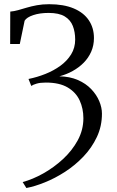

<svg xmlns="http://www.w3.org/2000/svg" viewBox="-20 -770 571 936"><path d="M108.5 146.5 90.5 117.5Q139 104.5 190.5 75.8Q242 47 286.8 5.8Q331.5 -35.5 359 -86Q386.5 -136.5 386.5 -193.5Q386.5 -240.5 368.5 -280Q350.5 -319.5 310.2 -343.5Q270 -367.5 203.5 -367.5Q176 -367.5 158.2 -362.2Q140.5 -357 132.5 -351L119 -385Q161 -393.5 201.2 -409.5Q241.5 -425.5 274.2 -449.2Q307 -473 326.8 -505Q346.5 -537 346.5 -577Q346.5 -614 335 -643.5Q323.5 -673 295.5 -690Q267.5 -707 217 -707Q173.5 -707 141.8 -696.2Q110 -685.5 100 -669L76.5 -555.5H29.5L30 -713.5Q48.5 -715 68.2 -720.5Q88 -726 110.5 -732.8Q133 -739.5 160 -744.5Q187 -749.5 219.5 -749.5Q290.5 -749.5 339.2 -729Q388 -708.5 413 -671.2Q438 -634 438 -584.5Q438 -549 424.8 -518.5Q411.5 -488 388 -464.2Q364.5 -440.5 334.2 -423.8Q304 -407 269.5 -398Q320.5 -397 359.5 -380Q398.5 -363 424.5 -335.8Q450.5 -308.5 463.8 -277Q477 -245.5 477 -216Q477 -154.5 452.2 -102Q427.5 -49.5 386.8 -6.8Q346 36 296.8 67.8Q247.5 99.5 198.2 119.2Q149 139 108.5 146.5Z"/></svg>

Font: Merriweather 60pt Light
Style: Regular
Weight: 300
Version: Version 2.100